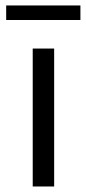

<svg xmlns="http://www.w3.org/2000/svg" viewBox="-20 -676 313 696"><path d="M2.4 -603.5V-656.2H271.5V-603.5ZM98.6 0V-500H176.3V0Z"/></svg>

Font: Now
Style: Regular
Weight: 400
Designer: Alfredo Marco Pradil
Foundry: Alfredo Marco Pradil
Version: Version 1.002;PS 001.002;hotconv 1.0.88;makeotf.lib2.5.64775